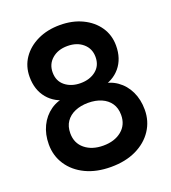

<svg xmlns="http://www.w3.org/2000/svg" viewBox="-133 -814 827 928"><g transform="rotate(-20 280.0 -350.5)"><path d="M280 14.7Q205.7 14.7 150.3 -11.8Q95 -38.3 64.2 -84.8Q33.3 -131.3 33.3 -190.3Q33.3 -242 53.3 -283.5Q73.3 -325 109.7 -350.7Q146 -376.3 196 -379.7L195.3 -362Q131 -373.7 94.3 -417.7Q57.7 -461.7 57.7 -528.7Q57.7 -583 86.3 -624.8Q115 -666.7 165.3 -690.7Q215.7 -714.7 280 -714.7Q344.7 -714.7 394.8 -690.7Q445 -666.7 473.7 -624.8Q502.3 -583 502.3 -528.7Q502.3 -461.7 465.7 -417.7Q429 -373.7 364.7 -362L364 -379.7Q414 -376.3 450.7 -350.7Q487.3 -325 507 -283.5Q526.7 -242 526.7 -190.3Q526.7 -131.3 495.8 -84.8Q465 -38.3 409.7 -11.8Q354.3 14.7 280 14.7ZM280 -95Q338 -95 374.3 -124.7Q410.7 -154.3 410.7 -205.3Q410.7 -240.7 394 -265Q377.3 -289.3 347.8 -302Q318.3 -314.7 280 -314.7Q242 -314.7 212.3 -302Q182.7 -289.3 166 -265Q149.3 -240.7 149.3 -205.3Q149.3 -154.3 185.7 -124.7Q222 -95 280 -95ZM280 -416.3Q327.3 -416.3 358.8 -441.3Q390.3 -466.3 390.3 -511Q390.3 -553.7 359.7 -580.3Q329 -607 280 -607Q231.3 -607 200.5 -580.3Q169.7 -553.7 169.7 -511Q169.7 -466.3 201.2 -441.3Q232.7 -416.3 280 -416.3Z"/></g></svg>

Font: Fustat
Style: Regular
Weight: 400
Designer: Mohamed Gaber, Khaled Hosny, Laura Garcia Mut
Foundry: Kief Type Foundry, Alif Type Foundry, Hard Type Foundry
Version: Version 1.007